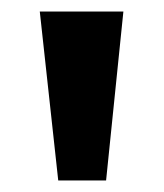

<svg xmlns="http://www.w3.org/2000/svg" viewBox="-20 -732 284 333"><path d="M49 -712H194L164 -419H81Z"/></svg>

Font: Muli
Style: Bold
Weight: 700
Designer: Vernon Adams
Foundry: Vernon Adams
Version: Version 2.001